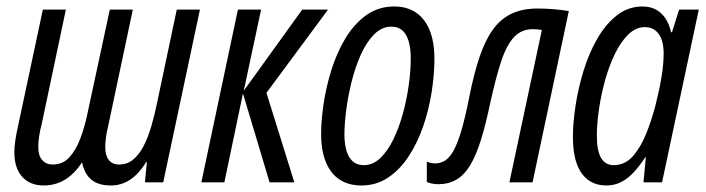

<svg xmlns="http://www.w3.org/2000/svg" viewBox="-20 -565 2189 595"><path d="M115.2 9.8Q73.2 9.8 48.8 -17.1Q24.4 -43.9 24.4 -93.8Q24.4 -109.4 27.6 -130.6Q30.8 -151.9 35.6 -172.9L112.8 -535.2H184.1L109.9 -183.6Q103.5 -159.2 101.1 -141.6Q98.6 -124 98.6 -109.9Q98.6 -83 110.6 -69.1Q122.6 -55.2 144 -55.2Q174.8 -55.2 195.3 -77.9Q215.8 -100.6 229 -136Q242.2 -171.4 250 -208.5L320.3 -535.2H391.6L314.9 -172.9Q310.1 -153.8 308.1 -137.5Q306.2 -121.1 306.2 -109.4Q306.2 -83.5 317.1 -69.3Q328.1 -55.2 349.1 -55.2Q374.5 -55.2 393.3 -71Q412.1 -86.9 425.8 -114Q439.5 -141.1 449.2 -174.8Q459 -208.5 466.3 -244.1L527.8 -535.2H599.6L485.8 0H429.2L435.1 -63H433.1Q418.5 -39.1 401.4 -22.7Q384.3 -6.3 365 1.7Q345.7 9.8 323.2 9.8Q304.2 9.8 289.3 5.4Q274.4 1 263.7 -7.8Q252.9 -16.6 245.6 -29.5Q238.3 -42.5 234.9 -60.1H232.9Q218.3 -37.6 200.2 -22Q182.1 -6.3 161.1 1.7Q140.1 9.8 115.2 9.8Z M604 0 717.3 -535.2H789.1L735.4 -283.7L916.5 -535.2H996.6L805.7 -277.3L892.1 0H815.4L732.9 -275.4L675.3 0Z M1100.1 9.8Q1060.5 9.8 1032.7 -8.3Q1004.9 -26.4 990 -62.3Q975.1 -98.1 975.1 -150.4Q975.1 -190.4 982.7 -242.2Q990.2 -293.9 1006.6 -346.9Q1022.9 -399.9 1049.6 -444.8Q1076.2 -489.7 1114 -517.3Q1151.9 -544.9 1202.1 -544.9Q1241.2 -544.9 1269 -526.1Q1296.9 -507.3 1311.5 -471.2Q1326.2 -435.1 1326.2 -382.3Q1326.2 -333.5 1317.6 -279.3Q1309.1 -225.1 1291.5 -173.8Q1273.9 -122.6 1246.8 -81.1Q1219.7 -39.6 1183.1 -14.9Q1146.5 9.8 1100.1 9.8ZM1107.4 -53.2Q1135.7 -53.2 1158.7 -75.2Q1181.6 -97.2 1199.2 -133.5Q1216.8 -169.9 1228.8 -213.9Q1240.7 -257.8 1246.8 -302.2Q1252.9 -346.7 1252.9 -384.3Q1252.9 -415.5 1246.3 -437.5Q1239.7 -459.5 1226.6 -470.9Q1213.4 -482.4 1193.4 -482.4Q1163.1 -482.4 1139.4 -458.5Q1115.7 -434.6 1098.4 -396Q1081.1 -357.4 1069.8 -312.5Q1058.6 -267.6 1053 -224.4Q1047.4 -181.2 1047.4 -149.4Q1047.4 -102.5 1062.5 -77.9Q1077.6 -53.2 1107.4 -53.2Z M1339.4 5.9Q1327.1 5.9 1318.8 3.9Q1310.5 2 1302.7 -1V-64Q1308.6 -61.5 1315.4 -60.1Q1322.3 -58.6 1330.6 -58.6Q1346.7 -59.1 1360.6 -68.4Q1374.5 -77.6 1386.7 -100.3Q1398.9 -123 1410.6 -163.3Q1422.4 -203.6 1434.6 -266.1Q1448.2 -334.5 1465.1 -385.5Q1481.9 -436.5 1505.6 -470.7Q1529.3 -504.9 1563.5 -521.7Q1597.7 -538.6 1646 -538.6Q1671.9 -538.6 1694.6 -536.6Q1717.3 -534.7 1742.7 -530.8L1630.4 0H1558.6L1659.2 -472.2Q1652.8 -473.1 1646.2 -473.9Q1639.6 -474.6 1631.3 -474.6Q1596.7 -474.6 1573.7 -450.9Q1550.8 -427.2 1533.9 -377.2Q1517.1 -327.1 1499.5 -247.1Q1485.4 -179.7 1470.5 -131.8Q1455.6 -84 1437.5 -53.7Q1419.4 -23.4 1395.5 -9Q1371.6 5.4 1339.4 5.9Z M1859.4 9.8Q1826.2 9.8 1802.7 -7.3Q1779.3 -24.4 1767.3 -57.9Q1755.4 -91.3 1755.4 -139.2Q1755.4 -184.1 1763.7 -238.3Q1772 -292.5 1788.6 -346.4Q1805.2 -400.4 1831.1 -445.3Q1856.9 -490.2 1891.8 -517.6Q1926.8 -544.9 1971.2 -544.9Q1994.1 -544.9 2011.7 -535.9Q2029.3 -526.9 2041.5 -509Q2053.7 -491.2 2059.6 -465.3H2062.5L2084.5 -535.2H2145.5L2031.7 0H1974.1L1981.4 -77.6H1979.5Q1961.9 -50.3 1943.4 -30.5Q1924.8 -10.7 1904.3 -0.5Q1883.8 9.8 1859.4 9.8ZM1881.8 -53.2Q1916.5 -53.2 1940.9 -80.6Q1965.3 -107.9 1982.4 -150.4Q1999.5 -192.9 2011.2 -238.3Q2023.4 -286.6 2030 -326.2Q2036.6 -365.7 2036.6 -399.9Q2036.6 -438.5 2021.2 -459.7Q2005.9 -481 1978.5 -481Q1950.7 -481 1927.2 -458.3Q1903.8 -435.5 1885.7 -398.4Q1867.7 -361.3 1855.2 -316.4Q1842.8 -271.5 1836.2 -226.6Q1829.6 -181.6 1829.6 -144.5Q1829.6 -97.7 1842.8 -75.4Q1856 -53.2 1881.8 -53.2Z"/></svg>

Font: Open Sans Condensed
Style: Italic
Weight: 400
Width: 3
Italic angle: -12°
Designer: Monotype Design Team
Foundry: Monotype Imaging Inc.
Version: Version 3.000